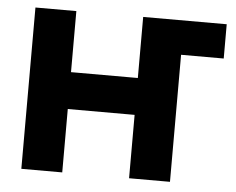

<svg xmlns="http://www.w3.org/2000/svg" viewBox="-45 -612 815 664"><g transform="rotate(5 363.0 -280.0)"><path d="M52 0V-560H194V-348H426V-560H716V-441H568V0H426V-220H194V0Z"/></g></svg>

Font: Tektur SemiBold
Style: Regular
Weight: 600
Designer: Adam Jagosz
Foundry: Adam Jagosz
Version: Version 1.005;gftools[0.9.30]